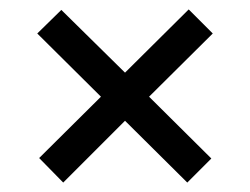

<svg xmlns="http://www.w3.org/2000/svg" viewBox="-20 -546 531 407"><path d="M428 -210 377 -159 245 -290 114 -159 63 -211 194 -341 59 -475 110 -525 245 -392 380 -526 431 -475 296 -341Z"/></svg>

Font: Hind Kochi
Style: Regular
Weight: 400
Designer: Dhruvi Tolia
Foundry: Indian Type Foundry
Version: Version 0.702;PS 1.0;hotconv 1.0.81;makeotf.lib2.5.63406